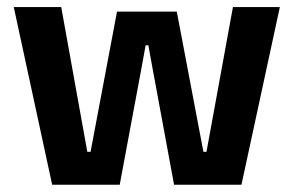

<svg xmlns="http://www.w3.org/2000/svg" viewBox="-20 -510 810 530"><path d="M124 0 18 -490.5H149L221 -91H230L303 -478H468L541.5 -91H550L623 -490.5H752.5L646.5 0H460.5L400.5 -324.5L389.5 -385H382L371 -324.5L310.5 0Z"/></svg>

Font: Anek Bangla Medium SemiBold
Style: Regular
Weight: 600
Version: Version 1.003